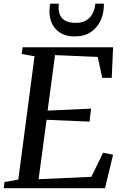

<svg xmlns="http://www.w3.org/2000/svg" viewBox="-25 -992 653 1012"><path d="M-5 0 -1.5 -32.5 71.5 -45.5 157 -695.5 89.5 -707.5 94 -743H571L564 -581.5H514L490 -692L265 -701.5L226 -409L455 -419.5L447 -351L220.5 -360.5L178.5 -47.5L456.5 -60L518.5 -187L571 -176.5L528.5 0ZM368.5 -800Q331 -800 305 -812.5Q279 -825 263 -845.5Q247 -866 240.8 -891Q234.5 -916 236 -941.5Q236.5 -951 237.2 -958.2Q238 -965.5 239.5 -972.5H285Q281.5 -941.5 289 -919Q296.5 -896.5 317.2 -884Q338 -871.5 374.5 -871.5Q411.5 -871.5 433.2 -887Q455 -902.5 465.2 -925.5Q475.5 -948.5 477.5 -972.5H522.5Q523.5 -924.5 506 -885.5Q488.5 -846.5 454 -823.2Q419.5 -800 368.5 -800Z"/></svg>

Font: Merriweather 60pt
Style: Italic
Weight: 400
Italic angle: -7.8°
Version: Version 2.101